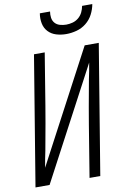

<svg xmlns="http://www.w3.org/2000/svg" viewBox="-102 -1014 706 1074"><g transform="rotate(-10 250.5 -477.5)"><path d="M10 0 131 -735H192L144 -441Q136 -393 127.5 -344.5Q119 -296 110 -248L100 -193Q95 -170 90.5 -146.5Q86 -123 82 -99L419 -735H499L378 0H317L365 -294Q373 -342 381.5 -390.5Q390 -439 399 -487L409 -542Q414 -565 418.5 -588.5Q423 -612 427 -636L90 0ZM329 -815Q300 -815 273 -823Q246 -831 227.5 -850.5Q209 -870 203.5 -898Q198 -926 203 -955H261Q258 -937 260.5 -919.5Q263 -902 274 -889.5Q285 -877 302.5 -872Q320 -867 338 -867Q356 -867 374.5 -872Q393 -877 408 -889.5Q423 -902 431.5 -919.5Q440 -937 443 -955H501Q496 -926 481.5 -898Q467 -870 442.5 -850.5Q418 -831 388 -823Q358 -815 329 -815Z"/></g></svg>

Font: Iosevka Light Oblique
Style: Regular
Weight: 300
Italic angle: -9°
Monospace: yes
Designer: Belleve Invis
Foundry: Belleve Invis
Version: Version 32.5.0; ttfautohint (v1.8.4)